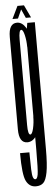

<svg xmlns="http://www.w3.org/2000/svg" viewBox="-61 -717 285 973"><g transform="rotate(-5 81.0 -230.5)"><path d="M81 229Q105 229 119 216Q133 203 140.5 163.5Q148 124 148 45.5V-600H109.5L99 -535.5V45Q99 147 95 170Q91 193 81.5 193Q74 193 69.8 182Q65.5 171 64.5 141.5Q63.5 112 63 54.5H15.5Q15.5 164.5 32 196.8Q48.5 229 81 229ZM57.5 3Q83.5 3 103 -23.8Q122.5 -50.5 122.5 -97.5L98.5 -125Q98.5 -92.5 91.8 -63.8Q85 -35 76 -35Q63.5 -35 63.5 -84.2Q63.5 -133.5 63.5 -301Q63.5 -469 63.5 -518.2Q63.5 -567.5 76 -567.5Q85 -567.5 91.8 -539Q98.5 -510.5 98.5 -479L121 -502.5Q121 -545 102.2 -575.2Q83.5 -605.5 57.5 -605.5Q15 -605.5 15 -536Q15 -466.5 15 -301Q15 -136.5 15 -66.8Q15 3 57.5 3ZM36.5 -626H64.5L84.5 -670.5L104.5 -626H131L100.5 -690H67.5Z"/></g></svg>

Font: Anybody UltraCondensed Light
Style: Regular
Weight: 300
Width: 1
Version: Version 1.113;gftools[0.9.25]